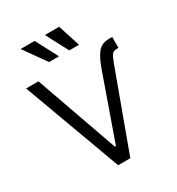

<svg xmlns="http://www.w3.org/2000/svg" viewBox="-222 -1104 1144 1241"><g transform="rotate(-30 350.0 -483.0)"><path d="M510.7 -592.3Q534.7 -661.1 564 -699.2Q593.3 -737.3 649.9 -737.3H673.8V-656.2H662.6Q632.8 -656.2 621.8 -637.2Q610.8 -618.2 597.2 -582.5L383.3 0H292.5L25.4 -727.1H117.7L334 -115.2H342.3ZM239.3 -800.8 122.1 -965.8H226.6L313.5 -800.8ZM390.1 -800.8 303.2 -965.8H409.7L462.9 -800.8Z"/></g></svg>

Font: Sahel VF Regular
Style: Regular
Weight: 400
Foundry: Saber Rastikerdar (saber.rastikerdar@gmail.com)
Version: Version 3.4.0